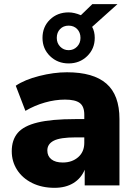

<svg xmlns="http://www.w3.org/2000/svg" viewBox="-20 -901 658 933"><path d="M37.1 -166Q37.1 -220.7 65.9 -254.9Q94.7 -289.1 162.6 -305.7Q230.5 -322.3 346.7 -322.3H389.6V-343.8Q389.6 -383.8 367.7 -400.4Q345.7 -417 295.9 -417Q248 -417 198.2 -402.8Q148.4 -388.7 103.5 -362.3L56.6 -484.4Q99.6 -513.7 170.4 -531.7Q241.2 -549.8 305.7 -549.8Q433.6 -549.8 497.1 -494.6Q560.5 -439.5 560.5 -322.3V0H391.6V-76.2Q374 -34.2 336.4 -11.2Q298.8 11.7 245.1 11.7Q183.6 11.7 136.2 -11.7Q88.9 -35.2 63 -75.7Q37.1 -116.2 37.1 -166ZM285.2 -111.3Q330.1 -111.3 359.9 -137.2Q389.6 -163.1 389.6 -207V-233.4H347.7Q272.5 -233.4 241.2 -217.3Q210 -201.2 210 -169.9Q210 -142.6 229.5 -127Q249 -111.3 285.2 -111.3ZM186.5 -716.8Q186.5 -770.5 222.7 -805.7Q258.8 -840.8 313.5 -840.8Q340.8 -840.8 373 -827.1L428.7 -880.9H550.8L427.7 -770.5Q440.4 -748 440.4 -716.8Q440.4 -664.1 403.8 -628.4Q367.2 -592.8 313.5 -592.8Q259.8 -592.8 223.1 -628.4Q186.5 -664.1 186.5 -716.8ZM313.5 -657.2Q337.9 -657.2 354.5 -674.3Q371.1 -691.4 371.1 -716.8Q371.1 -743.2 355 -759.8Q338.9 -776.4 313.5 -776.4Q288.1 -776.4 272 -759.8Q255.9 -743.2 255.9 -716.8Q255.9 -691.4 272.5 -674.3Q289.1 -657.2 313.5 -657.2Z"/></svg>

Font: Min Sans Black
Style: Regular
Weight: 900
Designer: Jinseong-Kim, NotoSansCJK, Nunito
Foundry: Jinseong-Kim
Version: Version 1.000